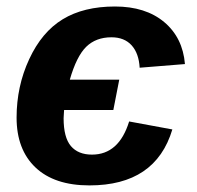

<svg xmlns="http://www.w3.org/2000/svg" viewBox="-20 -558 603 588"><path d="M261.7 -84.5Q344.2 -84.5 375.5 -186L507.8 -161.6Q456.5 9.8 253.9 9.8Q146.5 9.8 88.6 -45.2Q30.8 -100.1 30.8 -197.8Q30.8 -293.5 69.3 -376.5Q107.9 -460 172.1 -499Q236.3 -538.1 332 -538.1Q425.8 -538.1 482.7 -490.5Q539.6 -442.9 546.4 -361.8L407.7 -350.6Q405.3 -394.5 383.1 -419.2Q360.8 -443.8 321.3 -443.8Q273.9 -443.8 244.1 -414.8Q214.4 -385.7 193.8 -314H345.2L327.1 -221.2H176.3Q175.8 -214.8 175.5 -208.5Q175.3 -202.1 174.8 -195.8Q174.8 -137.2 197 -110.8Q219.2 -84.5 261.7 -84.5Z"/></svg>

Font: Arimo
Style: Italic
Weight: 400
Italic angle: -12°
Designer: Steve Matteson
Foundry: Monotype Imaging Inc.
Version: Version 1.33